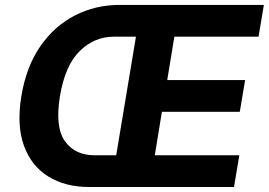

<svg xmlns="http://www.w3.org/2000/svg" viewBox="-20 -747 1074 767"><path d="M335.6 0Q241.1 0 173.3 -41.7Q105.5 -83.5 75.8 -164.4Q46.2 -245.4 65.3 -362.9Q84.9 -481.2 141.3 -562.5Q197.8 -643.8 279.7 -685.5Q361.5 -727.3 456.3 -727.3H1034.1L1012.8 -600.5H676.5L648.1 -427.2H959.2L937.9 -300.4H626.8L598.4 -126.8H936.1L914.8 0ZM444.2 -126.8 523.1 -600.5H435Q357.2 -600.5 298.7 -543.3Q240.1 -486.2 219.5 -362.9Q199.2 -239.3 239.3 -183.1Q279.5 -126.8 357.2 -126.8Z"/></svg>

Font: Inter UI
Style: Bold Italic
Weight: 700
Italic angle: 9.39999°
Designer: Rasmus Andersson
Foundry: rsms
Version: 3.2;8d6f07862